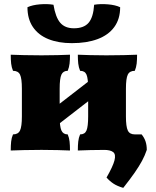

<svg xmlns="http://www.w3.org/2000/svg" viewBox="-20 -726 754 930"><path d="M357 3Q357 -22 359 -40.5Q361 -59 368 -75Q391 -75 399 -94Q407 -113 407 -162V-296Q407 -346 399 -364.5Q391 -383 368 -383Q361 -400 359 -418Q357 -436 357 -461Q378 -460 416.5 -459Q455 -458 495 -458Q538 -458 580 -459Q622 -460 644 -461Q644 -436 642 -418Q640 -400 633 -383Q608 -383 599 -364.5Q590 -346 590 -296V-162Q590 -113 599 -94Q608 -75 633 -75Q640 -59 642 -40.5Q644 -22 644 3Q622 2 580 1Q538 0 495 0Q455 0 416.5 1Q378 2 357 3ZM32 3Q32 -22 34 -40.5Q36 -59 43 -75Q68 -75 77 -94Q86 -113 86 -162V-296Q86 -346 77 -364.5Q68 -383 43 -383Q36 -400 34 -418Q32 -436 32 -461Q55 -460 96.5 -459Q138 -458 181 -458Q221 -458 259.5 -459Q298 -460 319 -461Q319 -436 317 -418Q315 -400 308 -383Q286 -383 277.5 -364.5Q269 -346 269 -296V-162Q269 -113 277.5 -94Q286 -75 308 -75Q315 -59 317 -40.5Q319 -22 319 3Q298 2 259.5 1Q221 0 181 0Q138 0 96.5 1Q55 2 32 3ZM232 -100V-195L440 -356V-261ZM328 -517Q263 -517 214.5 -536.5Q166 -556 139.5 -595Q113 -634 113 -691Q137 -702 173 -705Q209 -708 239 -703Q249 -642 272 -615.5Q295 -589 338 -589Q386 -589 409 -615.5Q432 -642 436 -703Q466 -708 502.5 -705Q539 -702 562 -691Q562 -634 533.5 -595Q505 -556 452.5 -536.5Q400 -517 328 -517ZM577 184Q549 176 530.5 164Q512 152 496 134Q527 80 534.5 51Q542 22 528.5 11Q515 0 483 0V-75H666Q679 -59 685 -41Q691 -23 691 0Q682 27 668 53Q654 79 632.5 110Q611 141 577 184Z"/></svg>

Font: Vollkorn Black
Style: Regular
Weight: 900
Designer: Friedrich Althausen
Foundry: Friedrich Althausen
Version: Version 5.000